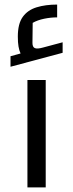

<svg xmlns="http://www.w3.org/2000/svg" viewBox="-20 -820 320 840"><path d="M100 0V-470H180V0ZM26 -528V-574L70 -586Q64 -599 61 -616.5Q58 -634 58 -660Q58 -716 79.5 -746Q101 -776 140 -788Q179 -800 230 -800V-744Q202 -744 173 -738Q144 -732 123 -720L122 -632Q122 -614 132.5 -609.5Q143 -605 168 -612L254 -635V-589Z"/></svg>

Font: Changa ExtraLight
Style: Regular
Weight: 400
Version: Version 3.002; ttfautohint (v1.8.2)